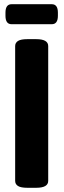

<svg xmlns="http://www.w3.org/2000/svg" viewBox="-20 -889 302 912"><path d="M110 3Q79 3 65.5 -5.5Q52 -14 52 -30V-670Q52 -686 65.5 -694.5Q79 -703 110 -703H152Q209 -703 209 -670V-30Q209 3 152 3ZM35 -774Q6 -774 6 -814V-829Q6 -869 35 -869H226Q255 -869 255 -829V-814Q255 -774 226 -774Z"/></svg>

Font: Asap Condensed VF Beta
Style: Regular
Weight: 400
Designer: Pablo Cosgaya
Foundry: Omnibus-Type
Version: Version 1.008